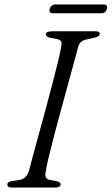

<svg xmlns="http://www.w3.org/2000/svg" viewBox="-20 -840 500 860"><path d="M185 -72Q177 -38 204 -34L233.5 -28.5Q251.5 -25 251.5 -13.5Q251.5 -7 244.8 -3.5Q238 0 228 0H33Q13 0 13 -13Q12 -25 33.5 -29L66 -34Q97.5 -38.5 109 -72.5Q115 -96 126.5 -138.5Q138 -181 152.8 -234.8Q167.5 -288.5 183.2 -346.2Q199 -404 213.2 -458.8Q227.5 -513.5 238.5 -558.2Q249.5 -603 254 -630Q257.5 -645.5 253.8 -653.8Q250 -662 235.5 -665L204 -671Q185.5 -675 185.5 -686.5Q185.5 -700 216 -700H407.5Q427 -700 427 -688.5Q427 -676.5 404 -671.5L369 -663.5Q338.5 -658 331 -633Q323.5 -604.5 310.8 -558Q298 -511.5 282.5 -454.8Q267 -398 251 -339.2Q235 -280.5 221 -226.8Q207 -173 197.2 -132.2Q187.5 -91.5 185 -72ZM202.5 -800Q208.5 -820 229 -820H444Q464 -820 459 -800Q453 -780.5 432.5 -780.5H217.5Q197.5 -780.5 202.5 -800Z"/></svg>

Font: Fraunces 9pt S000 Light
Style: Italic
Weight: 300
Italic angle: -16°
Version: Version 1.000; ttfautohint (v1.8.3)